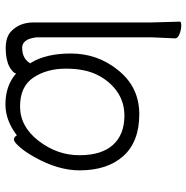

<svg xmlns="http://www.w3.org/2000/svg" viewBox="-10 -516 702 723"><g transform="rotate(-90 341.5 -155.0)"><path d="M410 -458Q416 -454 426 -446L428 -452Q434 -461 451 -471Q478 -485 520.5 -485Q563 -485 584 -465Q618 -433 618 -380Q618 -376 618 -371V65L621 171Q621 176 606 176Q591 176 574.5 169.5Q558 163 558 153L562 64V-368Q560 -387 554 -401Q543 -423 523 -423Q487 -423 469 -400Q467 -398 464 -393L466 -390Q501 -333 501 -240Q501 -140 440 -64Q376 18 272.5 18Q169 18 115 -42Q61 -102 61 -207Q61 -287 110 -375Q130 -411 149 -432.5Q168 -454 176.5 -454Q185 -454 190 -447L193 -443L197 -446Q251 -486 309.5 -486Q368 -486 410 -458ZM267 -38Q318 -38 357.5 -65.5Q397 -93 420.5 -140Q444 -187 444 -258.5Q444 -330 410.5 -380.5Q377 -431 301.5 -431Q226 -431 172 -361Q118 -291 118 -207.5Q118 -124 157 -81Q196 -38 267 -38Z"/></g></svg>

Font: Moon Stars Kai T Light
Style: Regular
Weight: 300
Designer: GuiWonder
Version: Version 1.101